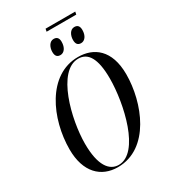

<svg xmlns="http://www.w3.org/2000/svg" viewBox="-235 -1097 1083 1222"><g transform="rotate(-30 307.0 -486.0)"><path d="M521 -983H303L299 -963H517ZM454 -790C480 -790 502 -816 502 -859C502 -890 488 -901 466 -901C435 -901 418 -866 418 -833C418 -801 432 -790 454 -790ZM302 -790C328 -790 350 -816 350 -860C350 -890 336 -901 314 -901C283 -901 266 -866 266 -833C266 -801 280 -790 302 -790ZM262 11C496 11 603 -269 603 -475C603 -655 506 -724 391 -724C167 -724 51 -464 51 -241C51 -72 140 11 262 11ZM274 1C205 1 154 -64 154 -223C154 -400 232 -714 387 -714C457 -714 499 -654 499 -504C499 -320 427 1 274 1Z"/></g></svg>

Font: Noto Serif Display ExtraCondensed Medium
Style: Italic
Weight: 500
Width: 2
Italic angle: -12°
Designer: Monotype Design Team
Foundry: Monotype Imaging Inc.
Version: Version 2.009